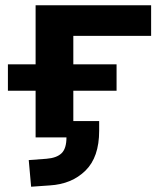

<svg xmlns="http://www.w3.org/2000/svg" viewBox="-20 -521 618 728"><path d="M98 187 89 86 156 81Q195 78 213.5 60Q232 42 232 0H115V-177H10V-277H115V-501H553V-385H258V-277H422V-177H258V-62H356V-25Q356 75 304 126Q252 177 169 182Z"/></svg>

Font: Nunito Sans 7pt SemiExpanded
Style: Bold
Weight: 700
Width: 6
Designer: Vernon Adams
Foundry: Vernon Adams
Version: Version 3.101;gftools[0.9.27]